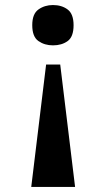

<svg xmlns="http://www.w3.org/2000/svg" viewBox="-20 -562 422 762"><path d="M219 -306 278 180H104L163 -306ZM190 -542Q225 -542 248.5 -524.3Q272 -506.7 272 -461.9Q272 -416 248.5 -399Q225 -382 190.3 -382Q157 -382 132.5 -399.1Q108 -416.2 108 -462.2Q108 -507 132.7 -524.5Q157.5 -542 190 -542Z"/></svg>

Font: Noto Serif Tamil
Style: Regular
Weight: 400
Designer: Indian Type Foundry, Tom Grace, and the Monotype Design Team
Foundry: Monotype Imaging Inc.
Version: Version 2.003